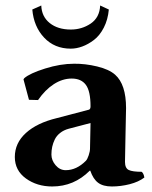

<svg xmlns="http://www.w3.org/2000/svg" viewBox="-20 -672 556 702"><path d="M130.9 -651.9 98.1 -637.2C101.7 -595.5 116.1 -561.3 141.4 -534.4C166.6 -507.6 199.1 -494.1 238.8 -494.1C252.4 -494.1 266.4 -496.7 280.8 -502C295.1 -507.2 309.3 -515.1 323.5 -525.9C337.6 -536.6 349.7 -551.7 359.6 -571C369.5 -590.4 375.7 -612.5 377.9 -637.2L346.2 -651.9C344.9 -622.6 333.4 -600.6 311.8 -585.9C290.1 -571.3 265.8 -564 238.8 -564C207.2 -564 181.6 -571.9 161.9 -587.6C142.2 -603.4 131.8 -624.8 130.9 -651.9ZM311 -222.2 309.1 -128.9C309.1 -122.1 307.5 -113.8 304.2 -104C300.9 -94.2 297.5 -87.6 293.9 -84C271.2 -61.2 246.6 -49.8 220.2 -49.8C205.9 -49.8 193.6 -55.8 183.3 -67.9C173.1 -79.9 168 -92.9 168 -106.9C168 -116.7 168.9 -126.1 170.9 -135.3C172.9 -144.4 176 -153.4 180.4 -162.4C184.8 -171.3 191.3 -179.2 200 -186C208.6 -192.9 218.9 -197.9 231 -201.2ZM437 -80.1C437 -91.1 437.7 -126.1 439 -185.1C440.3 -244 440.9 -274.6 440.9 -276.9C440.9 -334.5 427.6 -375.2 400.9 -398.9C386.2 -411.9 364.3 -422 335.2 -429C306.1 -436 278 -439.3 251 -439C217.4 -439 182 -433.1 144.8 -421.4C107.5 -409.7 82.2 -397.9 68.8 -386.2L65.9 -381.8L85.9 -307.1L119.1 -306.2C136.4 -331.2 155.6 -350.6 176.8 -364.3C197.9 -377.9 219.7 -384.8 242.2 -384.8C265.3 -384.8 282.6 -377.1 293.9 -361.8C305.3 -346.5 311 -320.3 311 -283.2C311 -276.4 309.1 -272.3 305.2 -271L188 -240.2C139.5 -228.5 101.7 -210.4 74.7 -185.8C47.7 -161.2 34.2 -132 34.2 -98.1C34.2 -65.3 47.7 -39.1 74.7 -19.5C101.7 0 133.8 9.8 170.9 9.8C224 9.8 269.7 -9.4 308.1 -47.9H310.1C317.2 -27.3 326.8 -12.6 338.9 -3.7C350.9 5.3 367.7 9.8 389.2 9.8C410.6 9.8 432.3 7 454.1 1.5C475.9 -4.1 493.8 -12.2 507.8 -22.9C506.2 -33 502.9 -40 498 -43.9C475.6 -43.9 459.8 -46.1 450.7 -50.5C441.6 -54.9 437 -64.8 437 -80.1Z"/></svg>

Font: Linux Biolinum G
Style: Bold
Weight: 700
Designer: Philipp H. Poll
Foundry: Philipp H. Poll
Version: Version 1.1.0